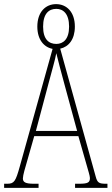

<svg xmlns="http://www.w3.org/2000/svg" viewBox="-22 -911 541 931"><path d="M-2 0H165V-20H143C100 -20 89 -28 89 -46C89 -61 101 -101 109 -128L144 -251H358L398 -111C405 -86 414 -58 414 -48C414 -27 406 -20 362 -20H342V0H499V-20H492C458 -20 450 -25 442 -55L270 -675C311 -684 341 -720 341 -782C341 -853 301 -891 250 -891C199 -891 159 -853 159 -782C159 -719 191 -682 233 -674L74 -104C54 -32 47 -20 13 -20H-2ZM251 -698C215 -698 187 -720 187 -782C187 -845 215 -868 251 -868C284 -868 313 -845 313 -782C313 -720 284 -698 251 -698ZM152 -276 214 -509C229 -567 245 -619 251 -653C259 -620 272 -570 293 -493L352 -276Z"/></svg>

Font: Noto Serif ExtraCondensed Thin
Style: Regular
Weight: 100
Width: 2
Designer: Monotype Design Team
Foundry: Monotype Imaging Inc.
Version: Version 2.013